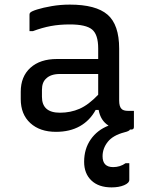

<svg xmlns="http://www.w3.org/2000/svg" viewBox="-20 -562 640 833"><path d="M497 -351V-126Q497 -100 507 -90Q515 -81 536 -81H561V-11Q561 0 550 0H544Q541 7 520 12Q470 25 447.5 53.5Q425 82 425 116Q425 163 471 163Q501 163 525 146H541V218Q541 232 518.5 241.5Q496 251 464 251Q408 251 376.5 221Q345 191 345 140Q345 84 373.5 43Q402 2 451 -17Q416 -39 408 -85H395Q370 -39 326.5 -14.5Q283 10 223 10Q153 10 111.5 -28Q70 -66 70 -132V-164Q70 -230 112 -268Q154 -306 227 -306H406V-352Q406 -412 379.5 -434Q353 -456 283 -456Q238 -456 200.5 -449Q163 -442 123 -427H108V-499Q108 -504 111 -507Q116 -513 141.5 -521Q167 -529 204.5 -535.5Q242 -542 283 -542Q396 -542 446.5 -498.5Q497 -455 497 -351ZM162 -142Q162 -73 240 -73Q286 -73 325 -90Q364 -107 406 -151V-241H240Q200 -241 180 -221Q162 -205 162 -172Z"/></svg>

Font: Recursive Mn Lnr St
Style: Regular
Weight: 400
Monospace: yes
Version: Version 1.079;hotconv 1.0.112;makeotfexe 2.5.65598; ttfautoh